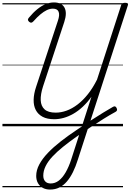

<svg xmlns="http://www.w3.org/2000/svg" viewBox="-20 -1036 1071 1575"><path d="M391 519Q357 519 331.5 505.5Q306 492 291.5 466.5Q277 441 277 407Q277 360 302.5 312.5Q328 265 373 218Q418 171 477.5 124.5Q537 78 606 32Q668 -11 724.5 -47.5Q781 -84 827.5 -112.5Q874 -141 906 -159Q916 -165 923.5 -163Q931 -161 936 -151Q942 -140 940 -132Q938 -124 927 -118Q884 -95 832 -62.5Q780 -30 722 8Q664 46 604 88Q546 129 496.5 169Q447 209 410.5 248Q374 287 354.5 326.5Q335 366 335 405Q335 434 350.5 451.5Q366 469 396 469Q432 469 462.5 445.5Q493 422 518.5 378Q544 334 564 273L730 -242Q696 -195 658.5 -160Q621 -125 581.5 -102.5Q542 -80 502.5 -69Q463 -58 425 -58Q367 -58 329.5 -78Q292 -98 273.5 -133.5Q255 -169 256 -217.5Q257 -266 276 -323L455 -866Q471 -913 461 -939Q451 -965 414 -965Q389 -965 364 -953Q339 -941 312 -918.5Q285 -896 254 -861Q245 -851 236.5 -850Q228 -849 218 -858Q209 -867 209 -874.5Q209 -882 218 -892Q252 -933 286 -960.5Q320 -988 354 -1002Q388 -1016 422 -1016Q486 -1016 509 -973.5Q532 -931 507 -855L333 -327Q312 -262 314 -214Q316 -166 345.5 -139Q375 -112 437 -112Q481 -112 526.5 -128.5Q572 -145 616.5 -179Q661 -213 701.5 -264Q742 -315 776 -383L974 -994Q977 -1004 984.5 -1008.5Q992 -1013 1006 -1013Q1021 -1013 1027 -1008.5Q1033 -1004 1029 -993L619 272Q601 330 578.5 375.5Q556 421 528.5 453Q501 485 467 502Q433 519 391 519ZM0 490H989V500H0ZM0 -20H989V0H0ZM0 -505H989V-500H0ZM0 -1010H989V-1000H0Z"/></svg>

Font: Playwrite BE VLG Guides
Style: Regular
Weight: 400
Designer: Veronika Burian, José Scaglione
Foundry: TypeTogether
Version: Version 1.003